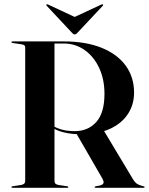

<svg xmlns="http://www.w3.org/2000/svg" viewBox="-20 -898 712 918"><path d="M621 -455.5Q621 -405 598.5 -364.5Q576 -324 535.2 -297.8Q494.5 -271.5 438.5 -261.5Q428.5 -260 417.8 -258.8Q407 -257.5 396 -256.8Q385 -256 373 -256Q334 -256 304.8 -261Q275.5 -266 253.2 -275.5Q231 -285 212.5 -299.5L217.5 -308Q234.5 -294 253.2 -286Q272 -278 293 -274.5Q314 -271 337 -271Q401.5 -271 440.5 -314.8Q479.5 -358.5 479.5 -449.5Q479.5 -519 454 -573.5Q428.5 -628 384.2 -659Q340 -690 284.5 -690H240.5V-34Q240.5 -24.5 245 -20Q249.5 -15.5 260 -13.5L300.5 -7.5Q303.5 -7 305 -6.2Q306.5 -5.5 306.5 -3.5Q306.5 0 301.5 0H39.5Q37 0 35.8 -1Q34.5 -2 34.5 -3.5Q34.5 -6.5 40.5 -7.5L81 -13.5Q91 -15.5 95.8 -20Q100.5 -24.5 100.5 -34V-672.5Q100.5 -678.5 95.8 -681.8Q91 -685 81 -686.5L40.5 -692.5Q34.5 -693.5 34.5 -696.5Q34.5 -698 35.8 -699Q37 -700 39.5 -700H284Q389.5 -700 465 -669.8Q540.5 -639.5 580.8 -584.5Q621 -529.5 621 -455.5ZM342 -265 472.5 -280 616.5 -40Q627 -23 638.8 -17Q650.5 -11 665.5 -7.5Q669 -6.5 670.2 -6Q671.5 -5.5 671.5 -3.5Q671.5 -2 670.2 -1Q669 0 666.5 0H437.5Q432.5 0 432.5 -3.5Q432.5 -5.5 434 -5.8Q435.5 -6 438.5 -7.5L459.5 -11.5Q472 -15.5 474.8 -22.8Q477.5 -30 468.5 -46ZM366 -803.5 210.5 -876Q204.5 -879 202.5 -877Q201.5 -876 201.5 -874.2Q201.5 -872.5 203.5 -870L323 -742.5Q327 -738 330 -735.8Q333 -733.5 337 -733.5Q341.5 -733.5 344.5 -735.8Q347.5 -738 351.5 -742.5L471 -870Q473 -872.5 472.8 -874.2Q472.5 -876 471.5 -877Q469.5 -879 464 -876L308 -803.5Z"/></svg>

Font: Fraunces 120pt SemiBold
Style: Regular
Weight: 600
Version: Version 1.000;[b76b70a41]